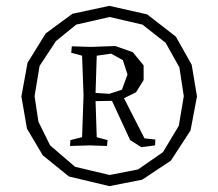

<svg xmlns="http://www.w3.org/2000/svg" viewBox="-20 -635 745 655"><path d="M227 -588 353 -615 482 -586 580 -510 634 -414 652 -306 630 -190 563 -87 465 -22 353 0 215 -33 126 -105 72 -196 53 -306 74 -421 136 -521ZM240 -551 171 -495 115 -410 98 -307 111 -220 151 -139 236 -66 354 -38 451 -57 536 -116 590 -206 607 -307 592 -405 545 -489 466 -551 354 -577ZM265 -310 260 -445 223 -455 225 -477 290 -475 373 -478 433 -457 470 -412V-362L444 -320L403 -300L473 -163L510 -159L509 -139L462 -133L424 -157L362 -291L306 -290L310 -167L347 -157L345 -137L286 -139L219 -137L220 -157L260 -167ZM399 -430 359 -452 310 -445 306 -318 353 -315 396 -329 415 -381Z"/></svg>

Font: Alike Angular
Style: Regular
Weight: 400
Designer: Sveta Sebyakina
Foundry: Cyreal (www.cyreal.org)
Version: Version 1.300; ttfautohint (v1.8.4.7-5d5b)